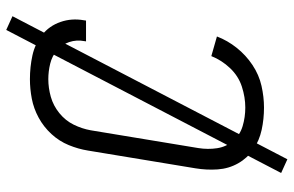

<svg xmlns="http://www.w3.org/2000/svg" viewBox="-183 -676 942 616"><g transform="rotate(-90 288.0 -368.0)"><path d="M251 8Q285 8 320.5 0Q356 -8 387.5 -29Q419 -50 442.5 -79.5Q466 -109 479 -143L416 -161Q403 -128 377.5 -101Q352 -74 318 -63Q284 -52 251 -52Q220 -52 191.5 -60.5Q163 -69 144 -91Q125 -113 120.5 -142.5Q116 -172 121 -203L178 -548Q183 -576 196 -602.5Q209 -629 233 -648.5Q257 -668 285.5 -676Q314 -684 342 -684Q367 -684 391.5 -678Q416 -672 434.5 -656.5Q453 -641 461 -617Q469 -593 464 -568Q464 -565 463 -563H530Q530 -566 531 -570Q538 -609 525.5 -645Q513 -681 484 -704Q455 -727 418 -735Q381 -743 342 -743Q311 -743 279.5 -737Q248 -731 218.5 -715Q189 -699 166 -674Q143 -649 130.5 -618.5Q118 -588 113 -557L56 -212Q50 -176 52.5 -140.5Q55 -105 72 -75Q89 -45 117 -26Q145 -7 179.5 0.5Q214 8 251 8ZM85 83 544 -799 500 -819 41 63Z"/></g></svg>

Font: Iosevka Sparkle Light
Style: Italic
Weight: 300
Italic angle: -9°
Designer: Belleve Invis
Foundry: Belleve Invis
Version: Version 4.5.0; ttfautohint (v1.8.3)